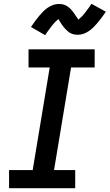

<svg xmlns="http://www.w3.org/2000/svg" viewBox="-20 -996 580 1016"><path d="M28 0V-96H153L243 -639H131V-735H481V-639H356L266 -96H378V0ZM219 -810 144 -853Q156 -871 166.5 -885.5Q177 -900 187.5 -912Q198 -924 208 -934.5Q218 -945 231.5 -954.5Q245 -964 260.5 -969.5Q276 -975 291 -975Q297 -975 302 -974.5Q307 -974 312 -973Q317 -972 322 -970Q327 -968 331.5 -965.5Q336 -963 340 -960Q344 -957 347.5 -954Q351 -951 355 -947Q359 -943 362 -939Q365 -935 368 -931Q371 -927 373.5 -923.5Q376 -920 378.5 -916Q381 -912 384 -908Q387 -904 390 -899.5Q393 -895 395 -892Q398 -895 402.5 -899Q407 -903 409.5 -905.5Q412 -908 415 -911Q418 -914 421 -917.5Q424 -921 427 -925Q430 -929 433.5 -933.5Q437 -938 440.5 -942.5Q444 -947 448 -952.5Q452 -958 456 -964Q460 -970 464 -976L540 -934Q528 -916 517 -901.5Q506 -887 496 -875Q486 -863 475.5 -852.5Q465 -842 451.5 -832.5Q438 -823 423 -817.5Q408 -812 392 -812Q383 -812 374 -813.5Q365 -815 356.5 -819Q348 -823 341.5 -828Q335 -833 328.5 -840Q322 -847 316.5 -853.5Q311 -860 307 -866.5Q303 -873 297.5 -881.5Q292 -890 289 -895Q286 -892 281 -888Q276 -884 273.5 -881.5Q271 -879 268.5 -876Q266 -873 263 -869.5Q260 -866 256.5 -862Q253 -858 250 -853.5Q247 -849 243 -844Q239 -839 235.5 -834Q232 -829 227.5 -823Q223 -817 219 -810Z"/></svg>

Font: Iosevka Slab Oblique
Style: Bold
Weight: 700
Italic angle: -9°
Monospace: yes
Designer: Belleve Invis
Foundry: Belleve Invis
Version: Version 11.1.1; ttfautohint (v1.8.3)